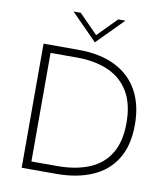

<svg xmlns="http://www.w3.org/2000/svg" viewBox="-96 -982 932 1062"><g transform="rotate(10 370.0 -450.5)"><path d="M292.5 0H98V-697H294Q417 -697 501.8 -654.5Q586.5 -612 630 -532.8Q673.5 -453.5 673.5 -343Q673.5 -225.5 626.2 -149.5Q579 -73.5 493.5 -36.8Q408 0 292.5 0ZM288.5 -43.5Q395 -43.5 470.5 -75.2Q546 -107 586 -173.5Q626 -240 626 -344.5Q626 -451 585 -519.5Q544 -588 469.2 -620.8Q394.5 -653.5 293 -653.5H145V-43.5ZM376 -753.5 230.5 -901H271L376 -794L481.5 -901H522Z"/></g></svg>

Font: Acari Sans Neue Light
Style: Regular
Weight: 300
Designer: Alfredo Marco Pradil (font), Cristiano Sobral (main changes)
Foundry: Hanken Design Co. (font), Cristiano Sobral (main changes)
Version: Version 2.459;March 19, 2022;FontCreator 14.0.0.2808 64-bit;